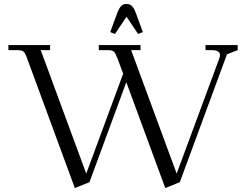

<svg xmlns="http://www.w3.org/2000/svg" viewBox="-20 -928 1230 962"><path d="M22 -676.8V-702.1H231V-676.8H184.1L412.1 -58.1L597.2 -559.1L567.9 -637.2Q558.6 -662.1 550.5 -669.4Q542.5 -676.8 519 -676.8H475.1V-702.1H684.1V-676.8H637.2L865.2 -58.1L1079.1 -636.2Q1082 -645 1082 -652.8Q1082 -676.8 1040 -676.8H1009.8V-702.1H1170.9V-676.8L1117.2 -655.8L880.9 -15.1L808.1 14.2L612.8 -516.1L428.2 -15.1L355 14.2L115.2 -637.2Q106.4 -662.1 97.9 -669.4Q89.4 -676.8 65.9 -676.8ZM532.2 -767.1 565.9 -858.9Q576.2 -886.2 586.4 -897.2Q596.7 -908.2 613.8 -908.2Q630.9 -908.2 641.6 -897.2Q652.3 -886.2 662.1 -858.9L695.8 -767.1L671.9 -757.8L613.8 -844.2L556.2 -757.8Z"/></svg>

Font: Dihjauti S
Style: Regular
Weight: 400
Designer: T. Christopher White
Version: Version 3.0.0